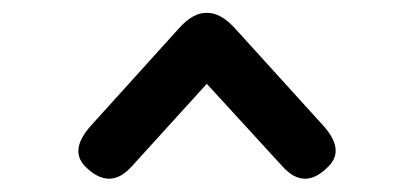

<svg xmlns="http://www.w3.org/2000/svg" viewBox="-20 -824 621 296"><path d="M298.8 -804.2Q319.8 -804.7 341.8 -780.8L477.5 -631.3Q511.7 -593.8 487.3 -568.4Q450.2 -529.3 416 -566.9L298.8 -694.8L182.6 -566.9Q148.4 -529.3 110.4 -568.4Q86.9 -593.8 121.1 -631.3L256.3 -780.8Q277.8 -804.7 298.8 -804.2Z"/></svg>

Font: Comic Relief
Style: Regular
Weight: 400
Designer: Jeff Davis
Foundry: Loudifier
Version: Version 1.0